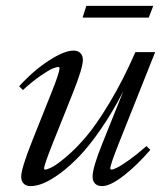

<svg xmlns="http://www.w3.org/2000/svg" viewBox="-20 -615 559 646"><path d="M257.8 -555.7 270.5 -595.2H495.6L480.5 -555.7ZM83 11.2Q67.9 11.2 59.6 2.7Q51.3 -5.9 51.3 -21Q51.3 -48.3 89.8 -144.5L153.3 -303.7Q180.2 -370.6 180.2 -385.3Q180.2 -389.6 176.3 -389.6Q169.4 -389.6 156.2 -384Q143.1 -378.4 115.7 -359.6Q88.4 -340.8 57.1 -312L44.4 -324.7Q92.3 -377.4 144.3 -411.1Q196.3 -444.8 227.1 -444.8Q242.2 -444.8 250.5 -436.5Q258.8 -428.2 258.8 -413.1Q258.8 -386.2 224.6 -300.8L159.2 -137.2Q128.4 -60.1 128.4 -48.3Q128.4 -44.4 132.3 -44.4Q138.7 -44.4 154.8 -52.5Q170.9 -60.5 202.6 -87.2Q234.4 -113.8 269 -154.3Q303.7 -194.8 348.9 -269.8Q394 -344.7 435.5 -439.5H502L378.4 -129.4Q351.1 -60.1 351.1 -48.8Q351.1 -44.4 355 -44.4Q360.8 -44.4 375 -51.5Q389.2 -58.6 415.8 -77.6Q442.4 -96.7 472.7 -123.5L485.8 -110.8Q441.9 -59.6 396.5 -24.2Q351.1 11.2 323.2 11.2Q308.1 11.2 299.8 2.7Q291.5 -5.9 291.5 -21Q291.5 -50.8 324.2 -131.8L395 -308.1Q359.4 -238.8 320.8 -182.6Q282.2 -126.5 248.8 -91.3Q215.3 -56.2 182.9 -32.2Q150.4 -8.3 126.2 1.5Q102.1 11.2 83 11.2Z"/></svg>

Font: Elstob
Style: Italic
Weight: 400
Italic angle: -20°
Designer: Peter S. Baker
Version: Version 1.015